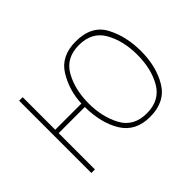

<svg xmlns="http://www.w3.org/2000/svg" viewBox="-109 -760 992 992"><g transform="rotate(-45 387.5 -264.0)"><path d="M716 -264Q716 -372 672 -455Q628 -538 512 -538Q405 -538 357.5 -461Q310 -384 306 -290H115V-528H89V0H115V-265H306Q307 -146 355.5 -68Q404 10 509 10Q619 10 667.5 -70.5Q716 -151 716 -264ZM333 -264Q333 -365 374.5 -439Q416 -513 511 -513Q606 -513 647.5 -439.5Q689 -366 689 -264Q689 -160 646.5 -87.5Q604 -15 510 -15Q414 -15 373.5 -90Q333 -165 333 -264Z"/></g></svg>

Font: Noto Sans UI Thin
Style: Regular
Weight: 250
Designer: Monotype Design Team
Foundry: Monotype Imaging Inc.
Version: Version 1.901